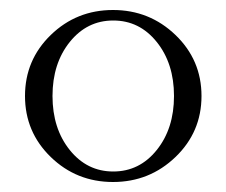

<svg xmlns="http://www.w3.org/2000/svg" viewBox="-20 -734 452 384"><path d="M81.5 -664Q133 -714 206 -714Q279 -714 331 -664Q383 -614 383 -542Q383 -470 331 -420Q279 -370 206 -370Q133 -370 81.5 -420Q30 -470 30 -542Q30 -614 81.5 -664ZM119.5 -434Q154 -391 206.5 -391Q259 -391 293.5 -434Q328 -477 328 -542Q328 -607 293.5 -650Q259 -693 206.5 -693Q154 -693 119.5 -650Q85 -607 85 -542Q85 -477 119.5 -434Z"/></svg>

Font: Cinzel Decorative
Style: Regular
Weight: 400
Designer: Natanael Gama
Version: Version 1.002;PS 001.002;hotconv 1.0.56;makeotf.lib2.0.21325